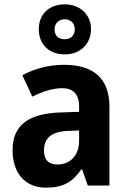

<svg xmlns="http://www.w3.org/2000/svg" viewBox="-20 -856 594 886"><path d="M279 -605C349 -605 400 -652 400 -722C400 -790 347 -836 279 -836C207 -836 159 -791 159 -721C159 -651 207 -605 279 -605ZM279 -675C248 -675 232 -692 232 -721C232 -749 252 -767 279 -767C306 -767 325 -749 325 -721C325 -692 306 -675 279 -675ZM276 -557C207 -557 138 -539 83 -509L129 -410C178 -434 222 -449 268 -449C317 -449 345 -421 345 -366V-340L258 -337C112 -332 38 -279 38 -163C38 -56 97 10 192 10C273 10 314 -16 355 -74H359L385 0H485V-364C485 -494 411 -557 276 -557ZM294 -252 345 -254V-206C345 -137 302 -97 246 -97C207 -97 183 -115 183 -162C183 -215 213 -249 294 -252Z"/></svg>

Font: Noto Sans Malayalam SemiCondensed
Style: Bold
Weight: 700
Width: 4
Designer: Jelle Bosma - Monotype Design Team
Foundry: Monotype Imaging Inc.
Version: Version 2.104